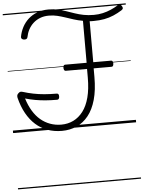

<svg xmlns="http://www.w3.org/2000/svg" viewBox="-82 -1037 1166 1558"><g transform="rotate(-5 501.0 -257.5)"><path d="M397 17Q333 17 279.5 -2.5Q226 -22 183.5 -60Q141 -98 110 -153.5Q79 -209 61 -281Q59 -290 60 -299.5Q61 -309 71 -318Q81 -328 89.5 -328.5Q98 -329 107 -326Q149 -313 191 -304.5Q233 -296 279.5 -292Q326 -288 380 -288Q389 -288 393.5 -282.5Q398 -277 398 -264Q398 -252 393.5 -245Q389 -238 380 -238Q328 -238 285 -241.5Q242 -245 202.5 -252Q163 -259 121 -271Q139 -213 166 -168.5Q193 -124 228 -94.5Q263 -65 305.5 -49.5Q348 -34 396 -34Q450 -34 495 -56Q540 -78 573.5 -122Q607 -166 625 -234Q643 -302 643 -395V-466H469Q461 -466 457 -473.5Q453 -481 453 -492Q453 -504 457 -510Q461 -516 469 -516H644V-858Q604 -865 570 -876Q536 -887 504.5 -897.5Q473 -908 441 -916Q409 -924 372 -924Q332 -924 300 -911.5Q268 -899 244 -877Q220 -855 205 -826.5Q190 -798 184 -766Q182 -756 175 -751.5Q168 -747 154 -748Q142 -750 136 -756.5Q130 -763 132 -773Q139 -813 158 -849.5Q177 -886 207.5 -914Q238 -942 279.5 -958Q321 -974 373 -974Q415 -974 450 -966Q485 -958 517 -947Q549 -936 582.5 -924.5Q616 -913 653.5 -905.5Q691 -898 737 -898Q775 -898 810 -906Q845 -914 877 -928Q909 -942 936 -959Q946 -966 954.5 -964Q963 -962 969 -950Q976 -940 975 -931.5Q974 -923 963 -916Q930 -895 894 -879.5Q858 -864 818 -856.5Q778 -849 731 -849Q722 -849 713.5 -849Q705 -849 698 -850V-516H843Q859 -516 859 -492Q859 -481 855.5 -473.5Q852 -466 843 -466H697V-395Q697 -289 675 -211Q653 -133 612.5 -82.5Q572 -32 517 -7.5Q462 17 397 17ZM0 449H1002V459H0ZM0 -20H1002V0H0ZM0 -505H1002V-500H0ZM0 -969H1002V-959H0Z"/></g></svg>

Font: Playwrite IT Trad Guides
Style: Regular
Weight: 400
Designer: Veronika Burian, José Scaglione
Foundry: TypeTogether
Version: Version 1.003